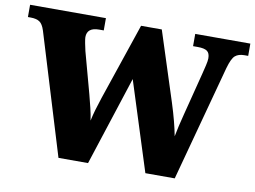

<svg xmlns="http://www.w3.org/2000/svg" viewBox="-83 -827 1249 940"><g transform="rotate(10 541.5 -357.0)"><path d="M78 -600Q68 -632 52 -642.5Q36 -653 7 -653H-6V-714H371V-653H348Q288 -653 288 -605Q288 -597 292 -575.5Q296 -554 300 -538L356 -332Q364 -301 372 -268.5Q380 -236 384 -207Q390 -235 398 -262.5Q406 -290 418 -326L547 -707H650L761 -363Q776 -316 786.5 -275.5Q797 -235 803 -203Q807 -225 814 -255.5Q821 -286 829.5 -318.5Q838 -351 845 -379L883 -528Q888 -548 893.5 -571Q899 -594 899 -607Q899 -633 885 -643Q871 -653 838 -653H815V-714H1089V-653H1070Q1041 -653 1024.5 -639Q1008 -625 994 -575L839 0H693L552 -443L408 0H261Z"/></g></svg>

Font: Noto Serif Telugu Black
Style: Regular
Weight: 900
Designer: Jelle Bosma - Monotype Design Team
Foundry: Monotype Imaging Inc.
Version: Version 2.005; ttfautohint (v1.8.4.7-5d5b)